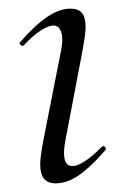

<svg xmlns="http://www.w3.org/2000/svg" viewBox="-20 -415 287 444"><path d="M73 -36Q73 -51 80 -89L121 -297Q124 -312 124 -324Q124 -339 118.5 -347.5Q113 -356 104 -356Q92 -356 73.5 -344Q55 -332 35 -310Q34 -309 32 -309Q29 -309 26.5 -312.5Q24 -316 27 -318Q62 -358 90 -376.5Q118 -395 143 -395Q161 -395 169.5 -385Q178 -375 178 -352Q178 -338 171 -299L131 -89Q128 -73 128 -62Q128 -31 147 -31Q171 -31 215 -75Q217 -77 219 -77Q222 -77 224 -73.5Q226 -70 223 -67Q189 -28 162 -9.5Q135 9 109 9Q91 9 82 -1.5Q73 -12 73 -36Z"/></svg>

Font: Cormorant Infant
Style: Italic
Weight: 400
Italic angle: -10°
Designer: Christian Thalmann (Catharsis Fonts)
Foundry: Catharsis Fonts
Version: Version 4.000